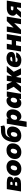

<svg xmlns="http://www.w3.org/2000/svg" viewBox="2974 -3757 987 6975"><g transform="rotate(-90 3467.5 -269.5)"><path d="M-0.5 0 85 -515.6H323.2Q433.1 -515.6 491.5 -485.4Q549.8 -455.1 537.1 -380.9Q530.3 -338.9 499.5 -307.4Q468.8 -275.9 400.9 -270.5Q456.1 -268.1 482.2 -249.3Q508.3 -230.5 514.6 -203.1Q521 -175.8 516.1 -146.5Q503.9 -75.2 447 -37.6Q390.1 0 274.9 0ZM204.1 -137.7H286.1Q336.9 -137.7 343.3 -176.8Q349.6 -216.8 299.3 -216.8H217.3ZM232.4 -308.6H294.9Q317.9 -308.6 332.5 -319.1Q347.2 -329.6 350.1 -347.7Q353 -366.7 340.1 -377.2Q327.1 -387.7 301.8 -387.7H245.1Z M820.8 11.7Q706.1 11.7 638.7 -49.3Q571.3 -110.4 571.3 -214.8Q571.3 -306.2 612.3 -376.5Q653.3 -446.8 725.3 -487.1Q797.4 -527.3 890.1 -527.3Q1005.4 -527.3 1072.5 -466.3Q1139.6 -405.3 1139.6 -300.8Q1139.6 -215.3 1100.8 -144.3Q1062 -73.2 990.5 -30.8Q918.9 11.7 820.8 11.7ZM834 -140.6Q870.6 -140.6 895.3 -165.5Q919.9 -190.4 932.1 -227.8Q944.3 -265.1 944.3 -301.8Q944.3 -339.4 923.6 -357.2Q902.8 -375 877 -375Q840.3 -375 815.9 -350.1Q791.5 -325.2 779.1 -288.1Q766.6 -251 766.6 -213.9Q766.6 -176.8 787.4 -158.7Q808.1 -140.6 834 -140.6Z M1428.2 11.7Q1313.5 11.7 1246.1 -49.3Q1178.7 -110.4 1178.7 -214.8Q1178.7 -306.2 1219.7 -376.5Q1260.7 -446.8 1332.8 -487.1Q1404.8 -527.3 1497.6 -527.3Q1612.8 -527.3 1679.9 -466.3Q1747.1 -405.3 1747.1 -300.8Q1747.1 -215.3 1708.3 -144.3Q1669.4 -73.2 1597.9 -30.8Q1526.4 11.7 1428.2 11.7ZM1441.4 -140.6Q1478 -140.6 1502.7 -165.5Q1527.3 -190.4 1539.6 -227.8Q1551.8 -265.1 1551.8 -301.8Q1551.8 -339.4 1531 -357.2Q1510.3 -375 1484.4 -375Q1447.8 -375 1423.3 -350.1Q1398.9 -325.2 1386.5 -288.1Q1374 -251 1374 -213.9Q1374 -176.8 1394.8 -158.7Q1415.5 -140.6 1441.4 -140.6Z M2372.1 -743.2 2398.9 -612.3Q2374.5 -596.7 2348.1 -587.9Q2321.8 -579.1 2283.9 -575.7Q2246.1 -572.3 2186.5 -572.3Q2119.1 -572.3 2075.2 -556.6Q2031.2 -541 2004.2 -503.9Q1977.1 -466.8 1959 -402.3H1963.9Q1994.1 -451.2 2040.5 -480.5Q2086.9 -509.8 2158.2 -509.8Q2269 -509.8 2321.3 -441.7Q2373.5 -373.5 2354.5 -259.8Q2341.3 -178.2 2297.4 -117.4Q2253.4 -56.6 2184.8 -23.4Q2116.2 9.8 2027.3 9.8Q1894 9.8 1832.3 -68.1Q1770.5 -146 1794.4 -293L1800.3 -328.1Q1835 -535.6 1937.3 -631.3Q2039.6 -727.1 2205.1 -727.5Q2210.4 -727.5 2215.6 -727.5Q2220.7 -727.5 2225.6 -727.5Q2274.9 -727.1 2311.8 -728.8Q2348.6 -730.5 2372.1 -743.2ZM2052.2 -134.8Q2089.8 -134.8 2116.9 -165.5Q2144 -196.3 2152.8 -251Q2162.6 -307.6 2145.8 -338.4Q2128.9 -369.1 2091.3 -369.1Q2052.2 -369.1 2024.9 -338.4Q1997.6 -307.6 1988.8 -251Q1979.5 -196.3 1996.3 -165.5Q2013.2 -134.8 2052.2 -134.8Z M2341.3 204.1 2460.4 -515.6H2653.8L2643.6 -451.2H2644Q2672.9 -493.7 2709.5 -510.5Q2746.1 -527.3 2792.5 -527.3Q2850.6 -527.3 2893.1 -500Q2935.5 -472.7 2958.7 -423.6Q2981.9 -374.5 2981.9 -309.6Q2981.9 -250.5 2964.6 -193.1Q2947.3 -135.7 2913.8 -89.6Q2880.4 -43.5 2832 -15.9Q2783.7 11.7 2721.2 11.7Q2666.5 11.7 2630.9 -13.9Q2595.2 -39.6 2584.5 -82H2584L2536.6 204.1ZM2668.5 -141.6Q2707 -141.6 2733.4 -167.5Q2759.8 -193.4 2773.2 -231Q2786.6 -268.6 2786.6 -303.7Q2786.6 -337.4 2771.7 -356.2Q2756.8 -375 2727.1 -375Q2689.5 -375 2661.1 -351.1Q2632.8 -327.1 2617.4 -291Q2602.1 -254.9 2602.1 -218.8Q2602.1 -182.6 2619.9 -162.1Q2637.7 -141.6 2668.5 -141.6Z M3210.4 11.7Q3143.1 11.7 3098.4 -21.7Q3053.7 -55.2 3036.4 -116Q3019 -176.8 3032.7 -258.8Q3045.9 -337.9 3084.2 -398.4Q3122.6 -459 3178 -493.2Q3233.4 -527.3 3297.9 -527.3Q3396 -527.3 3429.2 -451.2H3431.6L3442.4 -515.6H3632.8L3547.4 0H3356.9L3369.6 -76.2H3367.7Q3343.3 -33.7 3302.5 -11Q3261.7 11.7 3210.4 11.7ZM3293.9 -141.6Q3334 -141.6 3365 -173.6Q3396 -205.6 3404.8 -258.8Q3413.6 -312 3393.1 -343.5Q3372.6 -375 3332.5 -375Q3292.5 -375 3265.6 -343.5Q3238.8 -312 3230 -258.8Q3221.2 -205.6 3237.5 -173.6Q3253.9 -141.6 3293.9 -141.6Z M3587.9 0 3802.7 -264.6 3673.3 -515.6H3895L3985.8 -325.2H3987.3L4019 -515.6H4214.4L4182.6 -325.2H4184.1L4338.4 -515.6H4560.1L4347.7 -264.6L4474.6 0H4247.1L4160.2 -179.7H4158.7L4128.9 0H3933.6L3963.4 -179.7H3961.9L3815.4 0Z M4766.1 11.7Q4678.7 11.7 4618.2 -18.8Q4557.6 -49.3 4531.2 -109.4Q4504.9 -169.4 4519.5 -257.8Q4533.7 -342.3 4577.9 -402.6Q4622.1 -462.9 4689.9 -495.1Q4757.8 -527.3 4842.3 -527.3Q4904.3 -527.3 4955.6 -509Q5006.8 -490.7 5037.4 -452.9Q5067.9 -415 5067.9 -356Q5067.9 -287.1 5023.7 -253.4Q4979.5 -219.7 4897.9 -208.7Q4816.4 -197.8 4704.1 -196.3Q4704.1 -162.6 4720.5 -143.6Q4736.8 -124.5 4782.7 -124.5Q4822.8 -124.5 4843.5 -138.7Q4864.3 -152.8 4871.1 -175.8H5049.8Q5021.5 -90.8 4950.4 -39.6Q4879.4 11.7 4766.1 11.7ZM4718.8 -311Q4791 -313 4827.9 -318.6Q4864.7 -324.2 4877.7 -333Q4890.6 -341.8 4890.6 -353.5Q4890.6 -389.6 4821.8 -389.6Q4768.6 -389.6 4747.3 -366.7Q4726.1 -343.8 4718.8 -311Z M5363.8 -515.6 5334 -336.4H5493.2L5522.9 -515.6H5718.3L5632.8 0H5437.5L5467.3 -180.2H5308.1L5278.3 0H5083L5168.5 -515.6Z M6267.1 0H6075.7L6116.7 -248H6116.2L5876 0H5717.3L5802.7 -515.6H5994.1L5953.6 -270.5H5954.1L6189.5 -515.6H6352.5Z M6848.6 0H6666L6690.4 -146.5H6643.6L6519.5 0H6310.5L6460.9 -173.8Q6417 -195.8 6397 -234.1Q6377 -272.5 6385.7 -325.2Q6400.9 -414.6 6472.7 -465.1Q6544.4 -515.6 6652.8 -515.6H6934.1ZM6711.9 -276.4 6727.1 -369.1H6657.7Q6622.1 -369.1 6602.5 -358.6Q6583 -348.1 6578.6 -322.3Q6574.7 -297.4 6591.6 -286.9Q6608.4 -276.4 6645.5 -276.4Z"/></g></svg>

Font: Inter Display Black
Style: Italic
Weight: 900
Italic angle: -9.39999°
Designer: Rasmus Andersson
Foundry: rsms
Version: Version 4.000;git-a52131595